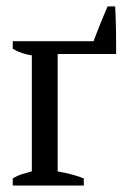

<svg xmlns="http://www.w3.org/2000/svg" viewBox="-20 -575 391 595"><path d="M270 -447.3Q274.4 -460 281.7 -478.3Q289.1 -496.6 295.9 -513.7Q304.2 -533.7 313.5 -555.2H336.9Q337.9 -536.6 338.6 -515.9Q339.4 -495.1 339.6 -475.1Q339.8 -455.1 339.8 -437.5Q339.8 -419.9 339.8 -407.7H158.7V-43.9Q209.5 -34.7 239.7 -22V0H19.5V-22Q34.7 -31.2 49.1 -35.6Q63.5 -40 78.6 -43.9V-403.3Q63 -405.8 48.3 -410.6Q33.7 -415.5 19.5 -423.8V-447.3Z"/></svg>

Font: PT Astra Serif
Style: Regular
Weight: 400
Designer: A.Korolkova, I. Chaeva
Foundry: ParaType Ltd
Version: Version 1.002